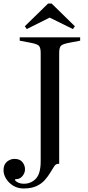

<svg xmlns="http://www.w3.org/2000/svg" viewBox="-55 -885 499 1090"><path d="M79 185Q46 185 20.5 169.5Q-5 154 -20 130Q-35 106 -35 82Q-35 49 -15.5 33Q4 17 27 17Q58 17 72.5 35.5Q87 54 87 76Q87 97 72.5 114.5Q58 132 37 132Q30 132 30 135Q30 142 45 150Q60 158 81 158Q121 158 148.5 129.5Q176 101 176 30V-584Q176 -616 165 -626Q154 -636 115 -643L57 -654V-673H400V-654L342 -643Q303 -636 292 -626Q281 -616 281 -584V45H276Q262 45 252.5 59.5Q243 74 231 94Q218 116 199.5 137Q181 158 152 171.5Q123 185 79 185ZM218 -865H238L370 -736L359 -720L227 -785L97 -720L86 -736Z"/></svg>

Font: Ibarra Real Nova Medium
Style: Regular
Weight: 500
Designer: Jose Maria Ribagorda & Octavio Pardo
Foundry: Jose Maria Ribagorda
Version: Version 2.000